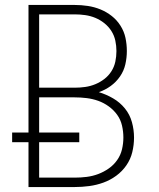

<svg xmlns="http://www.w3.org/2000/svg" viewBox="-20 -755 640 775"><path d="M95 0V-181H29V-220H95V-735H281Q308 -735 334.5 -731Q361 -727 385.5 -717Q410 -707 431 -690.5Q452 -674 466.5 -651Q481 -628 486.5 -602Q492 -576 492 -549Q492 -522 486 -495.5Q480 -469 464.5 -446.5Q449 -424 427 -408Q405 -392 379 -383Q409 -374 436.5 -358Q464 -342 484 -317.5Q504 -293 512.5 -262Q521 -231 521 -200Q521 -170 514 -141Q507 -112 490 -87.5Q473 -63 449 -45.5Q425 -28 397.5 -18Q370 -8 340.5 -4Q311 0 281 0ZM138 -401H281Q303 -401 324 -404Q345 -407 364.5 -415Q384 -423 401 -436Q418 -449 429.5 -467Q441 -485 445.5 -506Q450 -527 450 -549Q450 -570 445.5 -591Q441 -612 429.5 -630Q418 -648 401 -661.5Q384 -675 364.5 -683Q345 -691 324 -694Q303 -697 281 -697H138ZM138 -38H281Q306 -38 330 -41Q354 -44 376.5 -52.5Q399 -61 419 -75Q439 -89 453 -109Q467 -129 472.5 -152.5Q478 -176 478 -200Q478 -224 472.5 -248Q467 -272 453 -291.5Q439 -311 419 -325.5Q399 -340 376.5 -348Q354 -356 330 -359Q306 -362 281 -362H138V-220H300V-181H138Z"/></svg>

Font: Zed Sans Extralight Extended
Style: Regular
Weight: 200
Width: 7
Designer: Belleve Invis
Foundry: Belleve Invis
Version: Version 1.0.0; ttfautohint (v1.8.4)